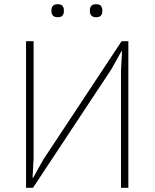

<svg xmlns="http://www.w3.org/2000/svg" viewBox="-20 -894 736 914"><path d="M104 0V-698H140V-139L135 -48H138L186 -134L559 -698H591V0H556V-559L561 -650H558L510 -564L137 0ZM255 -812Q239 -812 232 -820Q225 -828 225 -839V-847Q225 -858 232 -866Q239 -874 255 -874Q271 -874 277.5 -866Q284 -858 284 -847V-839Q284 -828 277.5 -820Q271 -812 255 -812ZM437 -812Q422 -812 415 -820Q408 -828 408 -839V-847Q408 -858 415 -866Q422 -874 437 -874Q454 -874 460.5 -866Q467 -858 467 -847V-839Q467 -828 460.5 -820Q454 -812 437 -812Z"/></svg>

Font: IBM Plex Sans ExtraLight
Style: Regular
Weight: 250
Designer: Mike Abbink, Paul van der Laan, Pieter van Rosmalen
Foundry: Bold Monday
Version: Version 3.201